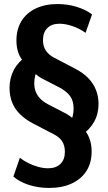

<svg xmlns="http://www.w3.org/2000/svg" viewBox="-20 -736 531 947"><path d="M222 191Q169 191 122.5 176Q76 161 46 135L78 42Q95 56 119 68Q143 80 168.5 87Q194 94 217 94Q256 94 278 72.5Q300 51 300 13Q300 -17 287.5 -37.5Q275 -58 247 -73L141 -128Q105 -147 79 -172.5Q53 -198 40 -230.5Q27 -263 27 -302Q27 -351 48.5 -391.5Q70 -432 113 -461L103 -426Q82 -445 71.5 -473Q61 -501 61 -536Q61 -591 85.5 -631.5Q110 -672 156 -694Q202 -716 264 -716Q313 -716 357.5 -702.5Q402 -689 434 -665L402 -574Q373 -595 338 -607Q303 -619 273 -619Q235 -619 213.5 -597.5Q192 -576 192 -539Q192 -507 206.5 -486Q221 -465 246 -452L351 -397Q390 -377 415.5 -350.5Q441 -324 453.5 -292Q466 -260 466 -223Q466 -174 444 -135Q422 -96 380 -67L390 -101Q410 -83 421 -53.5Q432 -24 432 11Q432 67 406.5 107Q381 147 334 169Q287 191 222 191ZM149 -326Q149 -303 156 -284.5Q163 -266 177.5 -250.5Q192 -235 216 -222L307 -175Q323 -166 337.5 -153.5Q352 -141 361 -128L323 -124Q333 -142 338 -161Q343 -180 343 -199Q343 -222 337 -240Q331 -258 316 -273.5Q301 -289 276 -303L185 -350Q169 -359 155 -371.5Q141 -384 131 -397L170 -401Q159 -384 154 -364.5Q149 -345 149 -326Z"/></svg>

Font: Nunito Sans 10pt Condensed ExtraBold
Style: Regular
Weight: 800
Width: 3
Designer: Vernon Adams
Foundry: Vernon Adams
Version: Version 3.101;gftools[0.9.27]